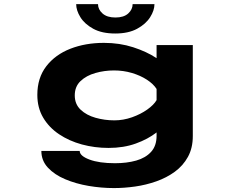

<svg xmlns="http://www.w3.org/2000/svg" viewBox="-20 -724 1140 954"><path d="M519.5 11Q450.5 11 387 -6.2Q323.5 -23.5 273.5 -57Q223.5 -90.5 194.5 -139.5Q165.5 -188.5 165.5 -252.5Q165.5 -337 210 -394.8Q254.5 -452.5 329.5 -481.8Q404.5 -511 496.5 -511Q574.5 -511 641.8 -489.2Q709 -467.5 758 -435V-500H938V-48Q938 11.5 913.8 55.5Q889.5 99.5 848.8 129.2Q808 159 757 177Q706 195 651.5 202.8Q597 210.5 546.5 210.5Q484 210.5 420.5 199.8Q357 189 303.8 166.5Q250.5 144 218 109Q185.5 74 185.5 26H376Q376 50.5 424.5 68.8Q473 87 551.5 87Q610 87 656.8 73.8Q703.5 60.5 730.8 30.5Q758 0.5 758 -49V-66Q715 -32.5 654.8 -10.8Q594.5 11 519.5 11ZM351.5 -250Q351.5 -206.5 380.5 -179Q409.5 -151.5 454.8 -138.8Q500 -126 548.5 -126Q592.5 -126 635.8 -141.2Q679 -156.5 711.8 -179.8Q744.5 -203 758 -226.5V-282Q742 -307 709.8 -328Q677.5 -349 635.2 -361.5Q593 -374 546.5 -374Q498.5 -374 453.8 -361.2Q409 -348.5 380.2 -321.2Q351.5 -294 351.5 -250ZM552.5 -557.5Q486.5 -557.5 443.5 -581Q400.5 -604.5 379.5 -638.5Q358.5 -672.5 358.5 -703.5H467Q467 -677 489.5 -657Q512 -637 553.5 -637Q595 -637 617 -657Q639 -677 639 -703.5H747.5Q747.5 -672.5 726 -638.5Q704.5 -604.5 661.2 -581Q618 -557.5 552.5 -557.5Z"/></svg>

Font: Trispace Expanded
Style: Bold
Weight: 700
Width: 7
Designer: Tyler Finck
Foundry: Etcetera Type Company
Version: Version 1.210; ttfautohint (v1.8.3)